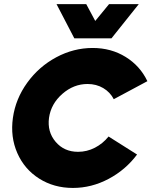

<svg xmlns="http://www.w3.org/2000/svg" viewBox="-20 -904 739 937"><path d="M43 -329.1Q56.2 -421.9 113 -500.5Q169.9 -579.1 254.6 -624.5Q339.4 -669.9 432.1 -669.9Q522.5 -669.9 593.3 -626Q664.1 -582 699.2 -507.8L535.2 -419.9Q517.6 -454.1 483.9 -474.1Q450.2 -494.1 407.2 -494.1Q339.4 -494.1 284.2 -445.8Q229 -397.5 219.2 -329.1Q210 -260.7 251.5 -211.9Q293 -163.1 360.8 -163.1Q404.3 -163.1 443.1 -183.1Q481.9 -203.1 509.8 -237.8L648.9 -149.9Q593.3 -75.2 510 -31Q426.8 13.2 335.9 13.2Q243.2 13.2 171.1 -32.5Q99.1 -78.1 64.5 -157Q29.8 -235.8 43 -329.1ZM255.9 -883.8H400.9L444.8 -801.8L512.2 -883.8H657.2L523.9 -716.8H342.8Z"/></svg>

Font: Human Sans Black
Style: Italic
Weight: 800
Italic angle: -8°
Designer: Tim Radville
Foundry: Continuum
Version: Version 1.000;FEAKit 1.0